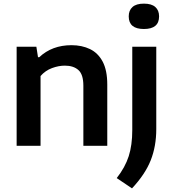

<svg xmlns="http://www.w3.org/2000/svg" viewBox="-20 -802 951 1056"><path d="M71.5 0V-545H180L189 -487.5H196Q266.5 -553.5 373 -553.5Q430.5 -553.5 475 -532Q519.5 -510.5 544.8 -462.8Q570 -415 570 -337V0H438.5V-330.5Q438.5 -392.5 411.2 -416.8Q384 -441 336.5 -441Q302.5 -441 266 -427.5Q229.5 -414 203 -384V0ZM706 234 622 177.5Q668.5 118 688 57Q707.5 -4 707.5 -86.5V-545H839.5V-92Q839.5 2.5 809 79.5Q778.5 156.5 706 234ZM771.5 -642.5Q688 -642.5 688 -712Q688 -745 708.8 -763.5Q729.5 -782 771.5 -782Q813.5 -782 834.2 -763.5Q855 -745 855 -712Q855 -642.5 771.5 -642.5Z"/></svg>

Font: Encode Sans Semi Expanded SemiBold
Style: Regular
Weight: 600
Width: 6
Designer: Multiple Designers
Foundry: Impallari Type
Version: Version 3.000; ttfautohint (v1.8.3) -l 8 -r 50 -G 200 -x 14 